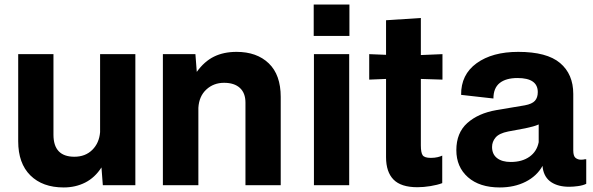

<svg xmlns="http://www.w3.org/2000/svg" viewBox="-20 -814 2607 844"><path d="M260 10Q167 10 113.5 -43Q60 -96 60 -193V-576H215V-222Q215 -125 307 -125Q355 -125 385.5 -155Q416 -185 420 -233V-576H575V0H432L426 -78Q397 -33 354.5 -11.5Q312 10 260 10Z M696 0V-576H839L845 -498Q878 -544 920.5 -565Q963 -586 1020 -586Q1109 -586 1161.5 -535.5Q1214 -485 1214 -388V0H1059V-363Q1059 -405 1034.5 -427.5Q1010 -450 965 -450Q919 -450 887 -420.5Q855 -391 852 -340V0Z M1360 0V-576H1515V0ZM1359 -656V-794H1516V-656Z M1815 9Q1743 9 1710 -24.5Q1677 -58 1677 -123V-467L1603 -464V-576L1677 -573V-725L1830 -735V-572L1925 -576V-464L1830 -467V-175Q1830 -143 1838 -131.5Q1846 -120 1874 -120Q1890 -120 1903 -123Q1916 -126 1924 -130V-9Q1903 -1 1872.5 4Q1842 9 1815 9Z M2177 10Q2088 10 2037 -35Q1986 -80 1986 -154Q1986 -230 2034 -273Q2082 -316 2162 -330L2287 -351Q2319 -357 2331.5 -371Q2344 -385 2344 -409Q2344 -471 2255 -471Q2204 -471 2176.5 -449Q2149 -427 2149 -381L2007 -397Q2006 -486 2075 -536Q2144 -586 2258 -586Q2384 -586 2442 -537Q2500 -488 2500 -401V-153Q2500 -128 2510 -120Q2520 -112 2534 -112Q2545 -112 2551 -114H2557V-6Q2543 1 2521.5 4Q2500 7 2482 7Q2434 7 2403.5 -13Q2373 -33 2366 -74L2365 -85Q2340 -40 2290.5 -15Q2241 10 2177 10ZM2225 -102Q2275 -102 2307.5 -125Q2340 -148 2348 -189V-267Q2337 -262 2322.5 -258Q2308 -254 2289 -250L2214 -236Q2174 -228 2158.5 -209.5Q2143 -191 2143 -168Q2143 -136 2165 -119Q2187 -102 2225 -102Z"/></svg>

Font: BDO Grotesk
Style: Bold
Weight: 700
Designer: Deni Anggara
Foundry: Lokal Container
Version: Version 2.000